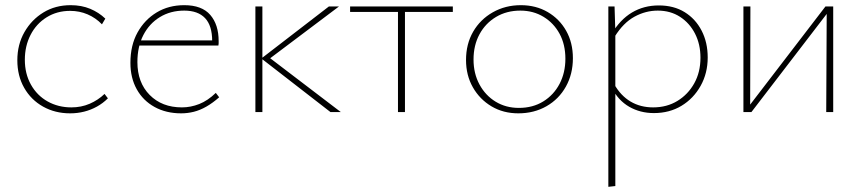

<svg xmlns="http://www.w3.org/2000/svg" viewBox="-20 -433 3330 742"><path d="M251 5Q193 5 146.5 -21Q100 -47 73.5 -93.5Q47 -140 47 -200Q47 -261 74.5 -309Q102 -357 148 -385Q194 -413 253 -413Q295 -413 328.5 -399Q362 -385 387 -361L374 -339Q350 -364 318.5 -377.5Q287 -391 251 -391Q200 -391 160 -366Q120 -341 98 -298Q76 -255 76 -202Q76 -148 99.5 -106Q123 -64 164 -41Q205 -18 256 -18Q294 -18 326.5 -32Q359 -46 384 -70L397 -53Q378 -34 354.5 -21Q331 -8 305 -1.5Q279 5 251 5Z M680 5Q622 5 577.5 -19.5Q533 -44 508.5 -88Q484 -132 484 -190Q484 -258 511.5 -307.5Q539 -357 585.5 -385Q632 -413 692 -413Q760 -413 792.5 -375.5Q825 -338 825 -274Q825 -270 825 -265.5Q825 -261 824 -257H800V-274Q800 -334 772.5 -363Q745 -392 692 -392Q639 -392 598 -367Q557 -342 534 -297.5Q511 -253 511 -193Q511 -114 558.5 -66Q606 -18 683 -18Q717 -18 750 -31Q783 -44 814 -74L827 -57Q802 -35 777.5 -21Q753 -7 729 -1Q705 5 680 5ZM508 -257 513 -277H818V-257Z M1257 0 990 -207 1251 -408H1290L1011 -198V-218L1297 0ZM967 0V-408H994V0Z M1518 0V-408H1545V0ZM1333 -387V-408H1730V-387Z M1983 5Q1925 5 1879.5 -22Q1834 -49 1807.5 -95.5Q1781 -142 1781 -201Q1781 -263 1808.5 -310.5Q1836 -358 1884.5 -385.5Q1933 -413 1993 -413Q2051 -413 2096.5 -386.5Q2142 -360 2168 -314Q2194 -268 2194 -208Q2194 -147 2167 -98.5Q2140 -50 2092 -22.5Q2044 5 1983 5ZM1985 -16Q2039 -16 2079.5 -41Q2120 -66 2142.5 -109Q2165 -152 2165 -206Q2165 -261 2142.5 -302.5Q2120 -344 2080.5 -368Q2041 -392 1991 -392Q1938 -392 1897 -367.5Q1856 -343 1833 -300.5Q1810 -258 1810 -203Q1810 -149 1833 -106.5Q1856 -64 1895.5 -40Q1935 -16 1985 -16Z M2507 4Q2454 4 2411.5 -20.5Q2369 -45 2344 -94L2354 -107Q2379 -63 2417 -40.5Q2455 -18 2504 -18Q2557 -18 2598 -43Q2639 -68 2663 -111Q2687 -154 2687 -210Q2687 -262 2666 -303Q2645 -344 2608 -368Q2571 -392 2522 -392Q2475 -392 2432 -368.5Q2389 -345 2356 -292L2343 -301Q2376 -357 2422 -384.5Q2468 -412 2526 -412Q2584 -412 2626 -386Q2668 -360 2691.5 -314.5Q2715 -269 2715 -211Q2715 -150 2687.5 -101Q2660 -52 2613.5 -24Q2567 4 2507 4ZM2331 289V-408H2355L2358 -311V286Z M3173 0 3175 -408H3200V0ZM2853 0V-408H2880L2879 0ZM2867 0V-13L3170 -408H3187V-395L2884 0Z"/></svg>

Font: Ysabeau Office Thin
Style: Regular
Weight: 250
Designer: Christian Thalmann (Catharsis Fonts)
Version: Version 2.001;gftools[0.9.30]; featfreeze: tnum,lnum,ss02